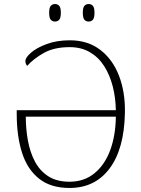

<svg xmlns="http://www.w3.org/2000/svg" viewBox="-20 -924 698 953"><path d="M325 9Q232 9 174 -37Q116 -83 89.5 -165.5Q63 -248 63 -359V-377H555Q554 -439 539.5 -495.5Q525 -552 497 -596Q469 -640 426 -665Q383 -690 326 -690Q249 -690 198 -661.5Q147 -633 115 -597Q106 -607 106 -621Q106 -638 134 -662.5Q162 -687 212 -705.5Q262 -724 327 -724Q415 -724 477 -677Q539 -630 570.5 -548.5Q602 -467 600 -365Q597 -186 524.5 -88.5Q452 9 325 9ZM325 -22Q398 -22 449.5 -64.5Q501 -107 527.5 -180Q554 -253 555 -345H108Q108 -284 118.5 -226.5Q129 -169 153 -123Q177 -77 219 -49.5Q261 -22 325 -22ZM420 -817Q407 -817 399 -826Q391 -835 391 -861Q391 -886 399 -895Q407 -904 420 -904Q433 -904 441 -895Q449 -886 449 -861Q449 -835 441 -826Q433 -817 420 -817ZM253 -817Q240 -817 232 -826Q224 -835 224 -861Q224 -886 232 -895Q240 -904 253 -904Q266 -904 274 -895Q282 -886 282 -861Q282 -835 274 -826Q266 -817 253 -817Z"/></svg>

Font: Noto Serif ExtraLight
Style: Regular
Weight: 200
Designer: Monotype Design Team
Foundry: Monotype Imaging Inc.
Version: Version 2.015; ttfautohint (v1.8.4.7-5d5b)